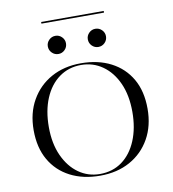

<svg xmlns="http://www.w3.org/2000/svg" viewBox="-91 -909 899 999"><g transform="rotate(-10 359.0 -409.5)"><path d="M358.1 11.3Q267.7 11.3 200 -23.8Q132.3 -58.9 94.8 -124.2Q57.3 -189.5 57.3 -281.5Q57.3 -371.8 96 -439.5Q134.7 -507.3 202.4 -544.8Q270.2 -582.3 358.9 -582.3Q450 -582.3 517.7 -547.2Q585.5 -512.1 623 -447.2Q660.5 -382.3 660.5 -289.5Q660.5 -199.2 622.2 -131.5Q583.9 -63.7 516.1 -26.2Q448.4 11.3 358.1 11.3ZM358.1 2.4Q425.8 2.4 475.4 -33.9Q525 -70.2 552.4 -135.9Q579.8 -201.6 579.8 -287.1Q579.8 -375 550.8 -439.1Q521.8 -503.2 471.8 -538.3Q421.8 -573.4 358.9 -573.4Q292.7 -573.4 242.7 -537.1Q192.7 -500.8 165.3 -435.5Q137.9 -370.2 137.9 -283.9Q137.9 -196.8 167.3 -132.3Q196.8 -67.7 246.4 -32.7Q296 2.4 358.1 2.4ZM254 -650Q233.9 -650 219.8 -664.1Q205.6 -678.2 205.6 -698.4Q205.6 -717.7 219.8 -731.9Q233.9 -746 254 -746Q273.4 -746 287.5 -731.9Q301.6 -717.7 301.6 -698.4Q301.6 -678.2 287.5 -664.1Q273.4 -650 254 -650ZM464.5 -650Q445.2 -650 431 -664.1Q416.9 -678.2 416.9 -698.4Q416.9 -717.7 431 -731.9Q445.2 -746 464.5 -746Q484.7 -746 498.8 -731.9Q512.9 -717.7 512.9 -698.4Q512.9 -678.2 498.8 -664.1Q484.7 -650 464.5 -650ZM193.5 -821V-829.8H524.2V-821Z"/></g></svg>

Font: Playfair 144pt SemiExpanded Light
Style: Regular
Weight: 300
Width: 6
Designer: Claus Eggers Sørensen
Foundry: Claus Eggers Sørensen
Version: Version 2.203